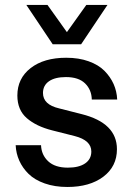

<svg xmlns="http://www.w3.org/2000/svg" viewBox="-20 -742 537 772"><path d="M189.9 -217.8Q126 -233.9 87.9 -266.8Q49.8 -299.8 49.8 -357.9Q49.8 -426.8 103.3 -468.3Q156.7 -509.8 246.1 -509.8Q296.9 -509.8 336.4 -495.6Q376 -481.4 399.9 -457.3Q423.8 -433.1 436.8 -404.1Q449.7 -375 451.2 -341.8H349.1Q348.1 -381.3 322 -406.7Q295.9 -432.1 245.1 -432.1Q201.2 -432.1 177 -415.3Q152.8 -398.4 152.8 -368.2Q152.8 -321.3 217.8 -306.2L308.1 -283.2Q450.2 -247.6 450.2 -142.1Q450.2 -72.8 395.5 -31.5Q340.8 9.8 251 9.8Q200.2 9.8 159.9 -4.4Q119.6 -18.6 95.2 -42.5Q70.8 -66.4 57.6 -95.9Q44.4 -125.5 43 -158.2H145Q146.5 -119.1 173.8 -93.5Q201.2 -67.9 252.9 -67.9Q297.4 -67.9 322.3 -85Q347.2 -102.1 347.2 -132.8Q347.2 -177.7 280.8 -194.8ZM85.9 -722.2H170.9L249 -612.8L327.1 -722.2H412.1L306.2 -564H191.9Z"/></svg>

Font: TASA Orbiter Deck Medium
Style: Regular
Weight: 500
Designer: Weizhong Zhang
Version: Version 1.000;Glyphs 3.1.2 (3151)